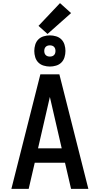

<svg xmlns="http://www.w3.org/2000/svg" viewBox="-20 -1212 640 1232"><path d="M53 0 239 -735H361L547 0H436L397 -168H203L164 0ZM376 -260 323 -490Q317 -515 311.5 -540Q306 -565 300 -590Q294 -565 288.5 -540Q283 -515 277 -490L224 -260ZM300 -785Q280 -785 260 -791Q240 -797 226 -811Q212 -825 206 -845Q200 -865 200 -885Q200 -905 206 -925Q212 -945 226 -959Q240 -973 260 -979Q280 -985 300 -985Q320 -985 340 -979Q360 -973 374 -959Q388 -945 394 -925Q400 -905 400 -885Q400 -865 394 -845Q388 -825 374 -811Q360 -797 340 -791Q320 -785 300 -785ZM300 -849Q307 -849 314 -851Q321 -853 326.5 -858.5Q332 -864 334 -871Q336 -878 336 -885Q336 -892 334 -899Q332 -906 326.5 -911.5Q321 -917 314 -919Q307 -921 300 -921Q293 -921 286 -919Q279 -917 273.5 -911.5Q268 -906 266 -899Q264 -892 264 -885Q264 -878 266 -871Q268 -864 273.5 -858.5Q279 -853 286 -851Q293 -849 300 -849ZM285 -994 227 -1046 365 -1192 436 -1128Z"/></svg>

Font: Iosevka Semibold Extended
Style: Regular
Weight: 600
Width: 7
Monospace: yes
Designer: Belleve Invis
Foundry: Belleve Invis
Version: Version 32.5.0; ttfautohint (v1.8.4)